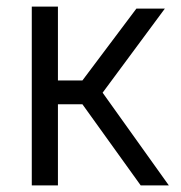

<svg xmlns="http://www.w3.org/2000/svg" viewBox="-20 -560 546 580"><path d="M76 0V-540H155V-317H229L392 -534H478L290 -280L490 0H405L229 -245H155V0Z"/></svg>

Font: Exo Thin
Style: Regular
Weight: 400
Version: Version 2.000